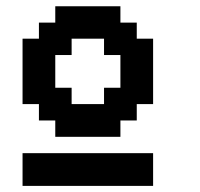

<svg xmlns="http://www.w3.org/2000/svg" viewBox="-20 -862 644 619"><path d="M262.7 -262.7H52.7V-315.4V-368.2H262.7H473.6V-315.4V-262.7ZM262.7 -420.9H158.2V-447.3V-473.6H131.8H105.5V-500V-526.4H79.1H52.7V-631.8V-737.3H79.1H105.5V-762.7V-789.1H131.8H158.2V-815.4V-841.8H262.7H368.2V-815.4V-789.1H394.5H420.9V-762.7V-737.3H447.3H473.6V-631.8V-526.4H447.3H420.9V-500V-473.6H394.5H368.2V-447.3V-420.9ZM262.7 -526.4H315.4V-552.7V-579.1H341.8H368.2V-631.8V-684.6H341.8H315.4V-710.9V-737.3H262.7H210.9V-710.9V-684.6H184.6H158.2V-631.8V-579.1H184.6H210.9V-552.7V-526.4Z"/></svg>

Font: VCR Jazz Mono
Style: Regular
Weight: 400
Version: Version 3.1